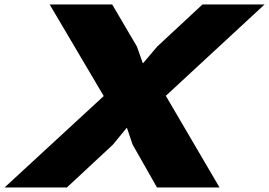

<svg xmlns="http://www.w3.org/2000/svg" viewBox="-70 -830 1191 850"><path d="M664.1 -405.8 901.9 0H625L517.1 -189.9L492.2 -263.2H490.2L430.2 -189.9L226.1 0H-49.8L389.2 -404.8L149.9 -810.1H426.8L536.1 -624L562 -550.8H564L626 -624L826.2 -810.1H1101.1Z"/></svg>

Font: Sinkin Sans 900 X Black Italic
Style: Regular
Weight: 950
Italic angle: -112°
Designer: Keith Bates
Foundry: K-Type
Version: Sinkin Sans (version 1.0)  by Keith Bates   •   © 2014   www